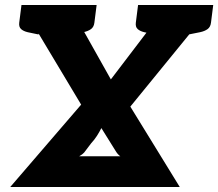

<svg xmlns="http://www.w3.org/2000/svg" viewBox="-20 -749 874 769"><path d="M21 0 305 -330 66 -729H231Q247 -729 254.5 -724.5Q262 -720 269 -707L424 -431L635 -708Q643 -719 651.5 -724Q660 -729 672 -729H834L502 -322L700 0ZM297 -123H462Q451 -131 444 -143L386 -236Q378 -220 368 -204.5Q358 -189 345 -175L317 -138Q311 -131 297 -123ZM599 -666 607 -729H681L673 -667ZM221 -691 226 -729H300L295 -691ZM630 -729 601 -611 558 -620Q541 -624 531.5 -632.5Q522 -641 524 -658L533 -729ZM834 -729 825 -658Q823 -641 811.5 -632.5Q800 -624 781 -620L736 -611L737 -729ZM163 -729 134 -611 91 -620Q74 -624 64.5 -632.5Q55 -641 57 -658L66 -729ZM367 -729 358 -658Q356 -641 344.5 -632.5Q333 -624 314 -620L269 -611L270 -729Z"/></svg>

Font: Aleo Black
Style: Italic
Weight: 900
Italic angle: -7°
Designer: Alessio Laiso
Foundry: Alessio Laiso
Version: Version 2.001;gftools[0.9.29]